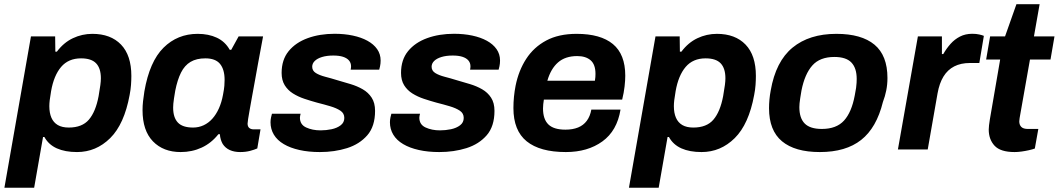

<svg xmlns="http://www.w3.org/2000/svg" viewBox="-34 -696 4929 894"><path d="M-13.5 178.2 110.1 -526.4H222.8L223.7 -455.3H230.7Q262.4 -497.7 305.2 -518Q348.1 -538.4 396.1 -538.4Q481.3 -538.4 529.5 -488.4Q577.6 -438.4 577.6 -342.5Q577.6 -322.7 576 -300.5Q574.4 -278.3 569.6 -253.8Q544.6 -117.7 479 -52.8Q413.4 12 324.6 12Q269.2 12 230.7 -5.2Q192.1 -22.5 172.7 -58.2H166.4L125 178.2ZM286.4 -102.1Q348.3 -102.1 379.8 -138.8Q411.4 -175.6 425.1 -248.2Q431 -282.1 433.3 -300.2Q435.7 -318.3 435.7 -331.6Q435.7 -377.7 413.7 -401Q391.6 -424.3 343.4 -424.3Q284.7 -424.3 250.6 -384.4Q216.6 -344.4 203.9 -271.6Q199.4 -244.7 197.5 -229.5Q195.7 -214.4 195.7 -201.7Q195.7 -170.1 205.4 -147.8Q215.1 -125.5 235 -113.8Q255 -102.1 286.4 -102.1Z M807.2 12Q726.5 12 678.1 -37.9Q629.7 -87.9 629.7 -183.3Q629.7 -203.1 632 -224.6Q634.3 -246.1 638.3 -270.7Q662.3 -409.3 727.4 -473.9Q792.5 -538.4 886.6 -538.4Q937.3 -538.4 975.7 -520.4Q1014.2 -502.4 1035.7 -464.1H1042.7L1077 -526.4H1190.9L1166.9 -396.9Q1160.1 -357.8 1152.9 -319.4Q1145.6 -281 1139.7 -247Q1133.8 -213.1 1128.8 -186.1Q1123.8 -159.1 1121.3 -142Q1118.8 -124.9 1118.8 -120.7Q1118.8 -106.7 1126.6 -100.2Q1134.4 -93.7 1146.9 -93.7H1179L1164 -4.9Q1151.1 1 1130.5 6.5Q1109.9 12 1084.1 12Q1056.8 12 1036 2.7Q1015.2 -6.7 1002.9 -25.8Q997.8 -34.6 994.2 -46.2Q990.7 -57.8 989.8 -71H982.8Q950 -29.6 905.2 -8.8Q860.3 12 807.2 12ZM865.1 -102.1Q891.2 -102.1 914 -112.7Q936.8 -123.3 954.6 -143.1Q972.4 -162.9 985.2 -191.2Q998 -219.5 1004.4 -255Q1009.6 -281.8 1010.7 -297Q1011.8 -312.3 1011.8 -324.2Q1011.8 -372.5 990.6 -398.4Q969.4 -424.3 922 -424.3Q880.9 -424.3 853.2 -407.9Q825.6 -391.5 808.8 -357.9Q792 -324.3 782 -273.8Q778.4 -252.7 776.2 -238.2Q774 -223.7 773.1 -213.4Q772.2 -203.2 772.2 -195Q772.2 -148.7 794.2 -125.4Q816.1 -102.1 865.1 -102.1Z M1455.4 12Q1402.6 12 1360.1 2.4Q1317.5 -7.1 1287.3 -25Q1257 -42.9 1241.3 -68.8Q1225.6 -94.8 1225.6 -126.7Q1225.6 -137.9 1228 -149.1Q1230.3 -160.3 1232.3 -166.5H1365.7Q1364.5 -162.3 1363.5 -156.5Q1362.5 -150.7 1362.5 -148.3Q1362.5 -115.9 1391.5 -102.5Q1420.6 -89 1458.8 -89Q1484.7 -89 1510 -94.3Q1535.3 -99.7 1552.2 -112.6Q1569.2 -125.5 1569.2 -147Q1569.2 -168.6 1551 -180.6Q1532.9 -192.7 1504.1 -201.2Q1475.3 -209.8 1442.2 -218.1Q1413.1 -226.1 1383.7 -235.9Q1354.3 -245.7 1330.2 -260.8Q1306.2 -275.9 1291.7 -299.2Q1277.3 -322.6 1277.3 -356.4Q1277.3 -417.9 1310.1 -458Q1343 -498.1 1398.9 -518.4Q1454.8 -538.7 1523.9 -538.7Q1569.8 -538.7 1608.8 -530.4Q1647.9 -522.1 1676.9 -506.2Q1705.9 -490.3 1722.1 -467.2Q1738.3 -444 1738.3 -414.3Q1738.3 -399.8 1735.6 -387.3Q1733 -374.9 1731.7 -371.6H1598.8Q1599.8 -376.6 1600.2 -380.3Q1600.6 -384.1 1600.6 -386.9Q1600.6 -403.3 1590.9 -414.5Q1581.3 -425.7 1563.1 -431.6Q1545 -437.4 1518 -437.4Q1487.7 -437.4 1465.5 -430.6Q1443.4 -423.8 1431.5 -412.1Q1419.7 -400.4 1419.7 -385.2Q1419.7 -366.6 1436.5 -356.1Q1453.3 -345.6 1480.2 -338.6Q1507 -331.7 1537.8 -322.2Q1567.9 -313.6 1598.3 -304.4Q1628.7 -295.3 1654.8 -280.4Q1680.8 -265.5 1696.6 -241.2Q1712.4 -217 1712.4 -179.8Q1712.4 -107.8 1676.3 -66.2Q1640.2 -24.7 1582 -6.3Q1523.8 12 1455.4 12Z M2011.4 12Q1958.6 12 1916.1 2.4Q1873.5 -7.1 1843.3 -25Q1813 -42.9 1797.3 -68.8Q1781.6 -94.8 1781.6 -126.7Q1781.6 -137.9 1784 -149.1Q1786.3 -160.3 1788.3 -166.5H1921.7Q1920.5 -162.3 1919.5 -156.5Q1918.5 -150.7 1918.5 -148.3Q1918.5 -115.9 1947.5 -102.5Q1976.6 -89 2014.8 -89Q2040.7 -89 2066 -94.3Q2091.3 -99.7 2108.2 -112.6Q2125.2 -125.5 2125.2 -147Q2125.2 -168.6 2107 -180.6Q2088.9 -192.7 2060.1 -201.2Q2031.3 -209.8 1998.2 -218.1Q1969.1 -226.1 1939.7 -235.9Q1910.3 -245.7 1886.2 -260.8Q1862.2 -275.9 1847.7 -299.2Q1833.3 -322.6 1833.3 -356.4Q1833.3 -417.9 1866.1 -458Q1899 -498.1 1954.9 -518.4Q2010.8 -538.7 2079.9 -538.7Q2125.8 -538.7 2164.8 -530.4Q2203.9 -522.1 2232.9 -506.2Q2261.9 -490.3 2278.1 -467.2Q2294.3 -444 2294.3 -414.3Q2294.3 -399.8 2291.6 -387.3Q2289 -374.9 2287.7 -371.6H2154.8Q2155.8 -376.6 2156.2 -380.3Q2156.6 -384.1 2156.6 -386.9Q2156.6 -403.3 2146.9 -414.5Q2137.3 -425.7 2119.1 -431.6Q2101 -437.4 2074 -437.4Q2043.7 -437.4 2021.5 -430.6Q1999.4 -423.8 1987.5 -412.1Q1975.7 -400.4 1975.7 -385.2Q1975.7 -366.6 1992.5 -356.1Q2009.3 -345.6 2036.2 -338.6Q2063 -331.7 2093.8 -322.2Q2123.9 -313.6 2154.3 -304.4Q2184.7 -295.3 2210.8 -280.4Q2236.8 -265.5 2252.6 -241.2Q2268.4 -217 2268.4 -179.8Q2268.4 -107.8 2232.3 -66.2Q2196.2 -24.7 2138 -6.3Q2079.8 12 2011.4 12Z M2600.7 12Q2480.3 12 2418.4 -38Q2356.6 -88 2356.6 -192.9Q2356.6 -219.6 2359.2 -246Q2361.9 -272.3 2366.7 -296.8Q2380.9 -367.5 2416.1 -421.8Q2451.3 -476.2 2509.3 -507.3Q2567.2 -538.4 2651 -538.4Q2762.4 -538.4 2819.9 -490.8Q2877.4 -443.1 2877.4 -343.4Q2877.4 -321.9 2874.2 -293.3Q2871 -264.6 2863 -232.3H2498.4Q2496.6 -221.4 2495.5 -210.9Q2494.4 -200.4 2494.4 -190.9Q2494.4 -141.1 2519.3 -116.7Q2544.2 -92.3 2599 -92.3Q2632.7 -92.3 2657.6 -102.4Q2682.6 -112.5 2698.2 -133.5Q2713.8 -154.6 2719.4 -185.7H2855.3Q2839.3 -87 2770.8 -37.5Q2702.3 12 2600.7 12ZM2514.6 -320.1H2736Q2737.7 -329 2738.2 -337.3Q2738.7 -345.7 2738.7 -352Q2738.7 -395.8 2716.1 -415.3Q2693.5 -434.9 2653.6 -434.9Q2598.1 -434.9 2564.4 -405.4Q2530.7 -376 2514.6 -320.1Z M2894.5 178.2 3018.1 -526.4H3130.8L3131.7 -455.3H3138.7Q3170.4 -497.7 3213.2 -518Q3256.1 -538.4 3304.1 -538.4Q3389.3 -538.4 3437.5 -488.4Q3485.6 -438.4 3485.6 -342.5Q3485.6 -322.7 3484 -300.5Q3482.4 -278.3 3477.6 -253.8Q3452.6 -117.7 3387 -52.8Q3321.4 12 3232.6 12Q3177.2 12 3138.7 -5.2Q3100.1 -22.5 3080.7 -58.2H3074.4L3033 178.2ZM3194.4 -102.1Q3256.3 -102.1 3287.8 -138.8Q3319.4 -175.6 3333.1 -248.2Q3339 -282.1 3341.3 -300.2Q3343.7 -318.3 3343.7 -331.6Q3343.7 -377.7 3321.7 -401Q3299.6 -424.3 3251.4 -424.3Q3192.7 -424.3 3158.6 -384.4Q3124.6 -344.4 3111.9 -271.6Q3107.4 -244.7 3105.5 -229.5Q3103.7 -214.4 3103.7 -201.7Q3103.7 -170.1 3113.4 -147.8Q3123.1 -125.5 3143 -113.8Q3163 -102.1 3194.4 -102.1Z M3783.4 12Q3667.7 12 3607.2 -38.2Q3546.8 -88.4 3546.8 -192.3Q3546.8 -211.8 3548.7 -232.6Q3550.6 -253.3 3554.6 -274.5Q3578.1 -410.1 3656.3 -474.3Q3734.4 -538.4 3860.4 -538.4Q3977.1 -538.4 4037.7 -488.1Q4098.2 -437.8 4098.2 -332.9Q4098.2 -302.8 4092.7 -275.3Q4087.3 -247.8 4077 -220.9Q4047.4 -100.9 3975.8 -44.5Q3904.3 12 3783.4 12ZM3792.7 -95.6Q3860.6 -95.6 3896 -134.6Q3931.4 -173.6 3945.9 -251.4Q3950.3 -273.1 3952.2 -287.1Q3954 -301.1 3954.5 -310.8Q3955 -320.4 3955 -328.6Q3955 -378.9 3930.4 -404.8Q3905.8 -430.8 3851.1 -430.8Q3783.4 -430.8 3748.3 -391Q3713.1 -351.3 3697.9 -274.8Q3694.2 -253.3 3692 -238.8Q3689.8 -224.3 3688.9 -214.8Q3688 -205.2 3688 -197.1Q3688 -146 3713 -120.8Q3738 -95.6 3792.7 -95.6Z M4146.9 0 4239.9 -526.4H4351.8V-444.1H4358Q4372.9 -470.2 4391.9 -491.6Q4411 -513 4435.9 -525.8Q4460.9 -538.7 4493.3 -538.7Q4511.7 -538.7 4525.9 -535.4Q4540.1 -532.2 4547.1 -529L4526 -402.7H4482.3Q4440.1 -402.7 4409.2 -386.9Q4378.4 -371.1 4359.2 -339.9Q4339.9 -308.7 4331.4 -260.8L4285.7 0Z M4690.2 12Q4624.5 12 4597.1 -17.4Q4569.8 -46.7 4569.8 -92.9Q4569.8 -101.7 4571.2 -113Q4572.7 -124.3 4575 -139.9L4623 -418.8H4557.7L4576.2 -526.4H4645.7L4698.7 -676.3H4806.7L4780.3 -526.4H4875.9L4857.4 -418.8H4761.8L4716.3 -161.6Q4715 -156.4 4713.5 -145.5Q4712 -134.7 4712 -131.1Q4712 -114.5 4721.5 -105Q4731 -95.6 4751.8 -95.6H4800.7L4784.4 -4.4Q4772.9 -0.2 4756.4 3.5Q4739.8 7.2 4722.4 9.6Q4705.1 12 4690.2 12Z"/></svg>

Font: Archivo Variable SemiBold
Style: Italic
Weight: 600
Italic angle: -10°
Designer: Hector Gatti
Foundry: Omnibus-Type
Version: Version 2.001